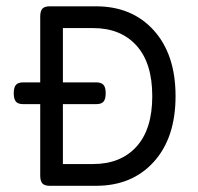

<svg xmlns="http://www.w3.org/2000/svg" viewBox="-20 -600 640 620"><path d="M140.6 -579.6Q124 -579.6 116.9 -572Q109.9 -564.5 109.9 -546.4V-33.2Q109.9 -15.1 116.9 -7.6Q124 0 140.6 0H290Q406.7 0 476.8 -77.6Q546.9 -155.3 546.9 -289.6Q546.9 -423.8 476.8 -501.7Q406.7 -579.6 290 -579.6ZM55.2 -334Q38.6 -334 31.5 -325.9Q24.4 -317.9 24.4 -298.8Q24.4 -279.8 31.5 -271.7Q38.6 -263.7 55.2 -263.7H290.5Q307.1 -263.7 314.2 -271.7Q321.3 -279.8 321.3 -298.8Q321.3 -317.9 314.2 -325.9Q307.1 -334 290.5 -334ZM280.8 -70.3H183.1V-509.3H280.8Q369.6 -509.3 420.7 -452.9Q471.7 -396.5 471.7 -289.6Q471.7 -182.6 420.7 -126.5Q369.6 -70.3 280.8 -70.3Z"/></svg>

Font: Courier Prime Code
Style: Regular
Weight: 400
Designer: Alan Dague-Greene
Foundry: Quote-Unquote Apps
Version: Version 3.18